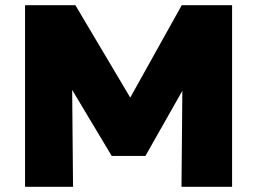

<svg xmlns="http://www.w3.org/2000/svg" viewBox="-20 -720 991 740"><path d="M76.5 0V-700H270.5L523.5 -274L442.5 -273L680.5 -700H874.5V0H679.5L683.5 -446L718.5 -433L540.5 -119H410.5L222.5 -433L257.5 -446L261.5 0Z"/></svg>

Font: Geologica Cursive Black
Style: Regular
Weight: 900
Designer: Sindre Bremnes, Frode Helland
Foundry: Monokrom Skriftforlag AS
Version: Version 1.010;gftools[0.9.28]